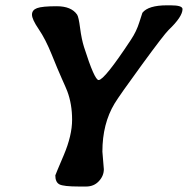

<svg xmlns="http://www.w3.org/2000/svg" viewBox="-20 -697 700 715"><path d="M300.8 -2.4H274.4Q216.3 -2.4 201.2 -10.5Q186 -18.6 186 -43.9Q186 -45.4 217.3 -118.9Q248.5 -192.4 248.5 -251Q248.5 -309.6 230.5 -357.4Q225.6 -370.1 210.4 -403.8Q195.3 -437.5 172.4 -494.4Q149.4 -551.3 124.3 -588.1Q99.1 -625 99.1 -642.3Q99.1 -659.7 117.9 -666.7Q136.7 -673.8 191.2 -673.8Q245.6 -673.8 267.1 -642.6Q272.9 -634.3 278.3 -592.5Q283.7 -550.8 293 -521.5Q332 -398.9 347.2 -398.9Q368.7 -398.9 467.8 -549.3Q488.3 -580.1 498.8 -614Q509.3 -647.9 510.3 -649.4Q532.2 -677.2 602.1 -677.2H615.2Q659.7 -677.2 659.7 -663.1Q659.7 -634.8 607.9 -585.4Q590.8 -568.8 508.3 -455.8Q425.8 -342.8 406.7 -311.5Q361.3 -236.3 361.3 -132.3L366.7 -66.9Q366.7 -42 348.1 -22.2Q329.6 -2.4 300.8 -2.4Z"/></svg>

Font: Averia Libre
Style: Bold Italic
Weight: 700
Italic angle: -6.90001°
Version: Version 1.002